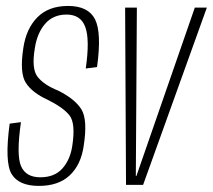

<svg xmlns="http://www.w3.org/2000/svg" viewBox="-20 -622 716 646"><path d="M111 3.5Q177 3.5 214.8 -32.2Q252.5 -68 261.5 -130.5Q275.5 -219.5 253.8 -254.2Q232 -289 176 -317Q128.5 -336 107 -362.8Q85.5 -389.5 97 -458.5Q104.5 -510 131.5 -541.5Q158.5 -573 204 -573Q252 -573 267.2 -530.5Q282.5 -488 268.5 -391.5L306.5 -396.5Q322.5 -512 299.8 -557Q277 -602 209 -602Q143.5 -602 105.8 -563.8Q68 -525.5 58.5 -460.5Q45.5 -376.5 67 -343.2Q88.5 -310 140 -286.5Q192.5 -260.5 213.8 -233.8Q235 -207 223 -130Q216 -84.5 189.8 -55Q163.5 -25.5 115.5 -25.5Q67.5 -25.5 51 -62.5Q34.5 -99.5 50.5 -211L12.5 -206Q-5 -76 19.2 -36.2Q43.5 3.5 111 3.5Z M404 0H461.5L676 -596.5H635.5L439 -30H437L440.5 -596.5H401Z"/></svg>

Font: Anybody Condensed ExtraLight
Style: Italic
Weight: 250
Width: 3
Italic angle: -10°
Version: Version 1.113;gftools[0.9.25]